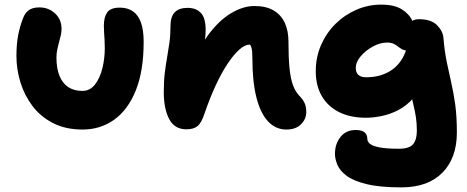

<svg xmlns="http://www.w3.org/2000/svg" viewBox="-20 -550 2020 830"><path d="M337 10Q264 10 210 -17.5Q156 -45 121 -91Q86 -137 68.5 -193.5Q51 -250 51 -308Q51 -359 58.5 -398Q66 -437 80 -472Q88 -494 104.5 -506Q121 -518 150 -518Q190 -518 218 -492Q246 -466 246 -425Q246 -410 242.5 -396Q239 -382 235 -367Q231 -352 227.5 -335.5Q224 -319 224 -301Q224 -255 237 -222.5Q250 -190 275 -173.5Q300 -157 336 -157Q369 -157 390.5 -184.5Q412 -212 422.5 -254.5Q433 -297 433 -342Q433 -362 432 -378Q431 -394 430 -408.5Q429 -423 429 -439Q429 -476 443.5 -496.5Q458 -517 498 -517Q531 -517 554 -501.5Q577 -486 589 -453.5Q601 -421 601 -369Q601 -243 567 -159Q533 -75 473.5 -32.5Q414 10 337 10Z M1218 10Q1172 10 1139 -25Q1106 -60 1088.5 -128.5Q1071 -197 1071 -299Q1071 -315 1070 -327Q1069 -339 1065.5 -348.5Q1062 -358 1055 -365.5Q1048 -373 1037 -379Q1064 -378 1082.5 -374.5Q1101 -371 1110 -358.5Q1119 -346 1116 -317Q1097 -340 1084.5 -348.5Q1072 -357 1058 -357Q1039 -357 1015 -336Q991 -315 964.5 -275.5Q938 -236 912.5 -181Q887 -126 864 -59Q851 -19 834 -5Q817 9 786 9Q734 9 711 -36Q688 -81 688 -151Q688 -200 692.5 -236Q697 -272 702.5 -303Q708 -334 712.5 -366Q717 -398 717 -437Q717 -478 735.5 -497Q754 -516 791 -516Q828 -516 848.5 -494Q869 -472 869 -422Q869 -394 865 -373.5Q861 -353 856 -330.5Q851 -308 847 -274Q843 -240 843 -186L800 -242Q834 -337 880.5 -399.5Q927 -462 979 -493Q1031 -524 1080 -524Q1130 -524 1162.5 -505Q1195 -486 1211 -451.5Q1227 -417 1227 -370Q1227 -302 1231.5 -256Q1236 -210 1246.5 -182Q1257 -154 1273 -137Q1288 -122 1296 -106Q1304 -90 1304 -65Q1304 -36 1281.5 -13Q1259 10 1218 10Z M1715 260Q1622 260 1565 246Q1508 232 1478.5 210Q1449 188 1438.5 162.5Q1428 137 1428 115Q1428 72 1452 42Q1476 12 1517 12Q1545 12 1556.5 22.5Q1568 33 1568 51Q1568 62 1579 71.5Q1590 81 1620 87Q1650 93 1705 93Q1749 93 1765.5 73.5Q1782 54 1782 16Q1782 -17 1778 -43Q1774 -69 1768 -93.5Q1762 -118 1756 -146.5Q1750 -175 1745 -212L1809 -205Q1794 -157 1766 -125Q1738 -93 1702.5 -74.5Q1667 -56 1630.5 -48.5Q1594 -41 1562 -41Q1495 -41 1446.5 -65Q1398 -89 1371.5 -134Q1345 -179 1345 -242Q1345 -303 1368 -355.5Q1391 -408 1430.5 -447Q1470 -486 1521 -508Q1572 -530 1628 -530Q1684 -530 1716.5 -510Q1749 -490 1763 -459Q1777 -428 1777 -395Q1777 -366 1765 -349Q1753 -332 1740 -332Q1727 -332 1718 -337Q1709 -342 1700.5 -349Q1692 -356 1681 -361Q1670 -366 1653 -366Q1623 -366 1592 -349Q1561 -332 1539.5 -307Q1518 -282 1518 -256Q1518 -237 1529 -226.5Q1540 -216 1563 -216Q1616 -216 1657 -237.5Q1698 -259 1721.5 -301Q1745 -343 1745 -404Q1745 -437 1755 -452Q1765 -467 1791 -467Q1844 -467 1869.5 -441Q1895 -415 1897 -385Q1902 -327 1911.5 -281Q1921 -235 1931 -191.5Q1941 -148 1948 -97Q1955 -46 1955 23Q1955 133 1892.5 196.5Q1830 260 1715 260Z"/></svg>

Font: Shantell Sans ExtraBold
Style: Regular
Weight: 800
Designer: Stephen Nixon, Anya Danilova, Shantell Martin
Foundry: Arrow Type
Version: Version 1.011;[c5ecc13dd]